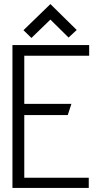

<svg xmlns="http://www.w3.org/2000/svg" viewBox="-20 -921 487 941"><path d="M356 -774 227 -901 95 -773 134 -735 227 -825 316 -737ZM41 0H415V-50H99V-357H312L330 -412H99V-648H417V-700H41Z"/></svg>

Font: AdventPro_ExpandedRegular
Style: ExpandedRegular
Weight: 400
Width: 7
Designer: VivaRado, Andreas Kalpakidis
Foundry: VivaRado, Andreas Kalpakidis
Version: Version 3.000